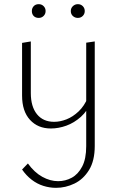

<svg xmlns="http://www.w3.org/2000/svg" viewBox="-20 -613 561 922"><path d="M249 289Q218 289 188 279.5Q158 270 132 250Q106 230 86 201L114 172Q145 215 183 236Q221 257 259 257Q294 257 324.5 240.5Q355 224 374.5 187Q394 150 394 89V-408L435 -414V88Q435 159 407.5 203.5Q380 248 337.5 268.5Q295 289 249 289ZM224 4Q162 4 124 -37.5Q86 -79 86 -154V-407L128 -414V-166Q128 -101 157.5 -64.5Q187 -28 240 -28Q269 -28 299.5 -40Q330 -52 357.5 -78Q385 -104 402 -145L420 -128Q401 -81 368.5 -52Q336 -23 298.5 -9.5Q261 4 224 4ZM166 -527Q151 -527 142 -536Q133 -545 133 -560Q133 -574 142 -583.5Q151 -593 166 -593Q180 -593 189.5 -583.5Q199 -574 199 -560Q199 -546 189.5 -536.5Q180 -527 166 -527ZM354 -527Q340 -527 330 -536Q320 -545 320 -560Q320 -574 330 -583.5Q340 -593 354 -593Q368 -593 377.5 -583.5Q387 -574 387 -560Q387 -546 377.5 -536.5Q368 -527 354 -527Z"/></svg>

Font: Ysabeau Infant ExtraLight
Style: Regular
Weight: 250
Designer: Christian Thalmann (Catharsis Fonts)
Version: Version 2.001;gftools[0.9.30]; featfreeze: ss01,ss02,lnum